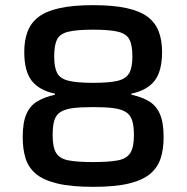

<svg xmlns="http://www.w3.org/2000/svg" viewBox="-20 -716 723 744"><path d="M341 8Q256 8 202 -5Q148 -18 119 -42.5Q90 -67 79 -102.5Q68 -138 68 -184Q68 -242 82.5 -274.5Q97 -307 125 -323.5Q153 -340 193 -349V-353Q132 -366 103 -403Q74 -440 74 -515Q74 -560 87 -594Q100 -628 129.5 -650.5Q159 -673 211 -684.5Q263 -696 341 -696Q419 -696 471 -684.5Q523 -673 552.5 -650.5Q582 -628 595 -594Q608 -560 608 -515Q608 -440 579 -403Q550 -366 489 -353V-349Q530 -340 557.5 -323.5Q585 -307 599.5 -274.5Q614 -242 614 -184Q614 -138 602.5 -102.5Q591 -67 562 -42.5Q533 -18 480 -5Q427 8 341 8ZM341 -88Q402 -88 436.5 -94.5Q471 -101 485 -123.5Q499 -146 499 -192Q499 -228 492 -249.5Q485 -271 467.5 -282Q450 -293 419.5 -297Q389 -301 341 -301Q292 -301 262 -297Q232 -293 214.5 -282Q197 -271 190.5 -249.5Q184 -228 184 -192Q184 -146 197.5 -123.5Q211 -101 245.5 -94.5Q280 -88 341 -88ZM341 -395Q404 -395 436.5 -403Q469 -411 481 -433Q493 -455 493 -497Q493 -541 481.5 -563Q470 -585 437.5 -593Q405 -601 341 -601Q277 -601 244.5 -593Q212 -585 201 -563Q190 -541 190 -497Q190 -455 201.5 -433Q213 -411 246 -403Q279 -395 341 -395Z"/></svg>

Font: Saira Thin Medium
Style: Regular
Weight: 500
Version: Version 1.101